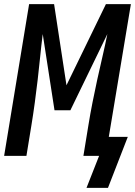

<svg xmlns="http://www.w3.org/2000/svg" viewBox="-22 -755 654 930"><path d="M501 155H397L458 0H382L406 -147Q415 -203 426 -258.5Q437 -314 449 -369Q461 -424 474 -479.5Q487 -535 498 -590L319 -221H242L185 -590Q178 -535 172.5 -479.5Q167 -424 160.5 -368.5Q154 -313 146.5 -257.5Q139 -202 130 -147L106 0H-2L119 -735H240L300 -342L491 -735H612L505 -92H597Z"/></svg>

Font: Iosevka Curly SmBdExObl
Style: Regular
Weight: 600
Width: 7
Italic angle: -9°
Monospace: yes
Designer: Belleve Invis
Foundry: Belleve Invis
Version: Version 11.1.0; ttfautohint (v1.8.3)